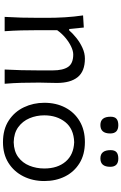

<svg xmlns="http://www.w3.org/2000/svg" viewBox="215 -1011 807 1277"><g transform="rotate(90 618.5 -372.5)"><path d="M92.3 0Q95.7 -58.1 97.2 -111.8Q98.6 -165.5 98.6 -230V-282.7Q98.6 -340.3 95 -400.9Q91.3 -461.4 82.5 -521.5L163.1 -526.4L172.9 -429.2H182.1Q202.1 -452.6 232.2 -476.8Q262.2 -501 297.9 -517.3Q333.5 -533.7 369.6 -533.7Q454.1 -533.7 492.9 -485.8Q531.7 -438 531.7 -347.2Q531.7 -313 530.5 -283.2Q529.3 -253.4 529.3 -230Q529.3 -165.5 530.8 -111.8Q532.2 -58.1 537.1 0H442.4Q445.3 -58.1 446.8 -111.3Q448.2 -164.6 448.2 -226.6V-319.8Q448.2 -387.7 425 -421.9Q401.9 -456.1 342.3 -456.1Q318.8 -456.1 289.1 -441.9Q259.3 -427.7 230.7 -403.6Q202.1 -379.4 180.7 -349.1V-226.6Q180.7 -164.6 182.1 -111.3Q183.6 -58.1 187.5 0Z M925.8 11.2Q840.3 11.2 781.7 -27.1Q723.1 -65.4 693.4 -128.2Q663.6 -190.9 663.6 -263.7Q663.6 -341.8 695.3 -402.8Q727.1 -463.9 785.9 -498.8Q844.7 -533.7 924.8 -533.7Q1007.3 -533.7 1065.2 -498Q1123 -462.4 1153.6 -401.4Q1184.1 -340.3 1184.1 -263.7Q1184.1 -186.5 1152.6 -124Q1121.1 -61.5 1063.2 -25.1Q1005.4 11.2 925.8 11.2ZM925.8 -60.1Q985.8 -61.5 1024.7 -90.1Q1063.5 -118.7 1082 -164.6Q1100.6 -210.4 1100.6 -263.7Q1100.6 -351.6 1054.9 -405.3Q1009.3 -459 925.8 -462.4Q836.9 -459.5 792 -403.1Q747.1 -346.7 747.1 -263.7Q747.1 -210.9 766.6 -165Q786.1 -119.1 825.7 -90.3Q865.2 -61.5 925.8 -60.1ZM811.5 -636.7Q756.3 -636.7 756.3 -704.6Q756.3 -731.9 770.3 -743.9Q784.2 -755.9 812.5 -755.9Q867.7 -755.9 867.7 -702.1Q867.7 -636.7 811.5 -636.7ZM1033.7 -636.7Q978.5 -636.7 978.5 -704.6Q978.5 -731.9 992.4 -743.9Q1006.3 -755.9 1034.7 -755.9Q1089.4 -755.9 1089.4 -702.1Q1089.4 -636.7 1033.7 -636.7Z"/></g></svg>

Font: Pinar DS2-Regular
Style: Regular
Weight: 400
Designer: Amin Abedi
Version: Version 2.000